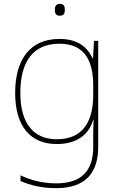

<svg xmlns="http://www.w3.org/2000/svg" viewBox="-20 -792 623 1001"><path d="M291 -772C271 -772 266 -757 266 -741C266 -724 271 -710 291 -710C315 -710 318 -724 318 -741C318 -757 315 -772 291 -772ZM290 -589C136 -589 59 -481 59 -307C59 -132 140 -41 276 -41C375 -41 442 -85 466 -168H468C466 -129 466 -107 466 -68V-26C466 89 414 164 273 164C198 164 135 145 87 122V152C135 172 192 189 273 189C433 189 492 101 492 -26V-579H470L465 -488H463C435 -546 387 -589 290 -589ZM290 -564C425 -564 466 -470 466 -345V-297C466 -187 432 -66 276 -66C154 -66 86 -150 86 -307C86 -468 150 -564 290 -564Z"/></svg>

Font: Noto Sans Tamil UI Thin
Style: Regular
Weight: 100
Designer: Jelle Bosma - Monotype Design Team
Foundry: Monotype Imaging Inc.
Version: Version 2.004